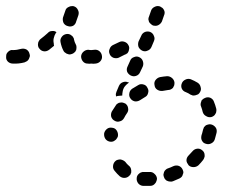

<svg xmlns="http://www.w3.org/2000/svg" viewBox="-42 -583 738 625"><path d="M456 20Q460 18 463 14Q466 11 467 7Q469 3 469 -2Q468 -11 461 -17Q454 -24 445 -23Q441 -23 436 -23Q432 -23 427 -23Q423 -24 418 -22Q414 -21 411 -18Q407 -15 405 -11Q403 -7 403 -3Q402 6 408 14Q414 21 423 22Q430 22 436 22Q442 22 447 22Q452 22 456 20ZM553 -15Q555 -19 555 -23Q554 -28 552 -32Q548 -40 540 -43Q531 -46 522 -42Q514 -38 505 -35Q501 -34 498 -31Q494 -28 492 -23Q491 -19 490 -15Q490 -10 492 -6Q493 -2 496 1Q499 5 503 6Q507 8 512 8Q516 9 521 7Q531 3 542 -2Q546 -4 549 -7Q552 -10 553 -15ZM348 -9Q339 -17 331 -27Q325 -34 326 -43Q327 -53 334 -59Q337 -62 342 -63Q346 -64 350 -64Q355 -63 359 -61Q363 -59 366 -56Q371 -49 377 -44Q381 -41 383 -37Q385 -33 385 -29Q386 -26 385 -24Q385 -22 385 -20Q383 -18 383 -16Q382 -15 382 -14Q381 -13 380 -12Q374 -5 365 -4Q356 -3 348 -9ZM624 -79Q624 -83 622 -87Q620 -91 616 -94Q609 -100 600 -99Q591 -98 585 -91Q579 -84 572 -77Q569 -74 567 -70Q565 -66 565 -61Q565 -57 567 -53Q569 -49 572 -45Q578 -39 588 -39Q597 -39 604 -45Q612 -53 619 -62Q622 -66 623 -70Q625 -74 624 -79ZM660 -168Q654 -176 645 -178Q641 -179 637 -178Q632 -177 628 -175Q625 -172 622 -169Q620 -165 619 -161Q617 -155 616 -149Q615 -146 614 -143Q613 -139 613 -134Q613 -130 615 -126Q617 -122 620 -119Q624 -116 628 -115Q637 -112 645 -116Q654 -120 657 -129Q658 -132 659 -136Q661 -144 663 -151Q665 -161 660 -168ZM315 -122Q320 -121 324 -122Q329 -123 332 -126Q336 -128 338 -132Q341 -136 342 -140V-141Q343 -150 338 -158Q333 -166 324 -167Q314 -169 307 -164Q299 -158 297 -149V-148Q296 -139 301 -131Q306 -124 315 -122ZM331 -190Q339 -185 348 -188Q357 -190 362 -199Q366 -207 371 -214Q377 -222 375 -231Q374 -240 366 -246Q362 -248 358 -249Q353 -250 349 -249Q345 -249 341 -246Q337 -244 335 -240Q328 -230 322 -220Q318 -212 320 -203Q323 -194 331 -190ZM625 -264Q624 -264 623 -263Q622 -263 621 -262Q619 -260 617 -259Q616 -257 614 -256Q613 -254 613 -252Q611 -248 611 -243Q611 -239 613 -235Q616 -227 618 -218Q621 -209 629 -205Q637 -200 646 -202Q650 -203 654 -206Q657 -208 659 -212Q662 -216 662 -220Q663 -225 662 -229Q659 -241 654 -253Q651 -261 642 -265Q633 -268 625 -264ZM383 -262Q388 -255 397 -253Q406 -252 414 -257Q422 -262 430 -267Q438 -271 440 -280Q443 -289 438 -297Q434 -306 425 -308Q416 -311 408 -306Q398 -300 388 -294Q380 -288 379 -279Q377 -270 383 -262ZM337 -284 345 -303Q349 -312 357 -315Q366 -319 375 -315Q375 -315 376 -315Q377 -314 378 -314Q376 -313 375 -312Q368 -307 363 -300Q358 -292 357 -283Q356 -278 356 -272Q351 -272 345 -271Q341 -271 336 -269Q335 -273 335 -277Q336 -280 337 -284ZM550 -312Q546 -303 550 -294Q554 -286 563 -283Q571 -280 578 -275Q582 -273 586 -272Q591 -272 595 -273Q599 -274 603 -276Q607 -279 609 -283Q614 -291 611 -300Q609 -309 601 -314Q591 -320 579 -325Q570 -328 562 -324Q553 -320 550 -312ZM461 -306Q462 -296 470 -291Q478 -286 487 -287Q496 -289 505 -290Q510 -290 514 -292Q518 -294 521 -297Q523 -301 525 -305Q526 -309 526 -314Q525 -323 518 -329Q511 -335 502 -335Q490 -334 479 -332Q470 -330 464 -322Q459 -315 461 -306ZM384 -337Q393 -333 401 -336Q410 -339 414 -348L423 -367Q426 -375 423 -384Q420 -393 411 -397Q403 -401 394 -397Q385 -394 382 -386L373 -366Q369 -358 372 -349Q376 -341 384 -337ZM285 -384Q291 -391 290 -400Q289 -410 282 -416Q275 -422 266 -421Q260 -420 255 -420Q250 -420 246 -421Q237 -421 230 -415Q223 -409 222 -400Q222 -390 228 -383Q234 -376 243 -376Q249 -375 255 -376Q262 -375 269 -376Q279 -377 285 -384ZM52 -391Q54 -395 55 -399Q56 -403 54 -408Q52 -417 44 -422Q36 -426 27 -424Q13 -420 0 -420Q-4 -421 -9 -419Q-13 -417 -16 -414Q-19 -411 -21 -407Q-22 -403 -22 -398Q-23 -389 -16 -382Q-9 -376 0 -376Q19 -375 38 -380Q43 -382 46 -384Q50 -387 52 -391ZM327 -395Q318 -399 315 -407Q311 -416 315 -424Q318 -433 327 -437Q336 -441 346 -446Q354 -450 363 -447Q372 -444 376 -436Q380 -429 378 -422Q377 -414 372 -409Q371 -409 371 -409Q370 -408 369 -407Q368 -406 366 -406Q355 -400 344 -395Q336 -392 327 -395ZM179 -407Q174 -408 171 -411Q167 -413 165 -417Q158 -430 155 -446Q153 -455 159 -463Q164 -470 173 -472Q178 -473 182 -472Q187 -471 190 -468Q194 -466 196 -462Q199 -458 199 -454Q201 -445 204 -440Q207 -435 207 -430Q207 -425 206 -420Q205 -419 204 -417Q204 -417 204 -416Q202 -414 200 -412Q198 -410 196 -409Q192 -407 187 -406Q183 -405 179 -407ZM140 -476Q141 -477 142 -478Q136 -483 128 -482Q119 -482 114 -476Q102 -465 90 -456Q87 -454 85 -450Q82 -446 82 -442Q81 -437 82 -433Q83 -428 86 -425Q92 -417 101 -416Q110 -415 118 -421Q126 -427 134 -434Q133 -438 133 -442Q131 -451 133 -459Q135 -468 140 -476ZM421 -418Q430 -414 438 -418Q447 -421 451 -430L459 -449Q463 -458 459 -466Q456 -475 447 -479Q439 -482 430 -479Q421 -475 418 -467L409 -448Q406 -439 409 -430Q413 -422 421 -418ZM179 -498Q187 -495 196 -499Q204 -504 206 -513Q209 -523 213 -533Q216 -542 212 -550Q208 -559 200 -562Q196 -564 191 -563Q187 -563 183 -561Q178 -559 175 -556Q172 -553 171 -549Q167 -537 163 -526Q161 -517 165 -508Q170 -500 179 -498ZM443 -512Q445 -508 449 -505Q452 -502 456 -500Q460 -499 465 -499Q469 -499 473 -501Q477 -503 480 -506Q483 -509 485 -513L492 -533Q494 -537 494 -542Q494 -546 492 -550Q490 -554 487 -557Q483 -560 479 -562Q470 -565 462 -561Q453 -557 450 -549L443 -529Q441 -525 441 -520Q442 -516 443 -512Z"/></svg>

Font: FRB American Cursive Guidelines Dashed Extrabold
Style: Bold Italic
Weight: 800
Italic angle: -25°
Version: Version 2.0;Modular Font Editor K font №1